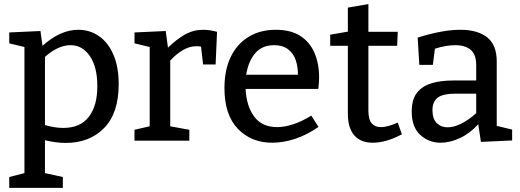

<svg xmlns="http://www.w3.org/2000/svg" viewBox="-20 -685 2531 935"><path d="M25 230V177L99 158V-456L25 -474V-527L177 -534L187 -462Q274 -540 361 -540Q417 -540 461.5 -509.5Q506 -479 532 -419.5Q558 -360 558 -275Q558 -134 487 -61.5Q416 11 300 11Q254 11 199 -2V158L286 177V230ZM288 -62Q371 -62 412.5 -116Q454 -170 454 -265Q454 -359 417.5 -412Q381 -465 324 -465Q263 -465 199 -408V-76Q247 -62 288 -62Z M635 0V-53L709 -70V-456L635 -474V-527L787 -534L798 -453Q840 -494 881 -517Q922 -540 969 -540Q1001 -540 1037 -530L1030 -371H969L959 -458Q949 -460 938 -460Q903 -460 870.5 -441Q838 -422 809 -390V-70L902 -53V0Z M1306 10Q1203 10 1138 -58Q1073 -126 1073 -256Q1073 -344 1103.5 -407.5Q1134 -471 1190.5 -505.5Q1247 -540 1323 -540Q1396 -540 1442.5 -510Q1489 -480 1511.5 -427.5Q1534 -375 1534 -308Q1534 -295 1533 -282Q1532 -269 1530 -252H1176Q1180 -168 1218 -117Q1256 -66 1330 -66Q1366 -66 1408.5 -80Q1451 -94 1496 -122L1531 -67Q1475 -28 1417.5 -9Q1360 10 1306 10ZM1315 -465Q1256 -465 1222.5 -425.5Q1189 -386 1179 -321H1431Q1431 -360 1420 -392.5Q1409 -425 1383 -445Q1357 -465 1315 -465Z M1795 10Q1737 10 1705.5 -25.5Q1674 -61 1674 -132V-462H1588V-516L1674 -531V-648L1774 -665V-530H1917L1914 -462H1774V-146Q1774 -103 1790 -84.5Q1806 -66 1835 -66Q1868 -66 1917 -88L1937 -31Q1861 10 1795 10Z M2322 6 2309 -80Q2268 -35 2219.5 -12.5Q2171 10 2126 10Q2068 10 2026.5 -28Q1985 -66 1985 -142Q1985 -200 2010 -232.5Q2035 -265 2080 -279Q2125 -293 2186 -293H2299V-368Q2299 -420 2272 -442.5Q2245 -465 2197 -465Q2153 -465 2098 -448L2088 -369H2022L2014 -502Q2075 -521 2126.5 -530.5Q2178 -540 2222 -540Q2306 -540 2352.5 -503Q2399 -466 2399 -386V-72L2474 -54V-1ZM2086 -149Q2086 -106 2107 -85.5Q2128 -65 2160 -65Q2191 -65 2227.5 -83.5Q2264 -102 2299 -134V-229H2202Q2136 -229 2111 -209Q2086 -189 2086 -149Z"/></svg>

Font: Bitter Medium
Style: Regular
Weight: 500
Designer: Sol Matas, and Bitter project Authors
Foundry: Sol Matas
Version: Version 2.001